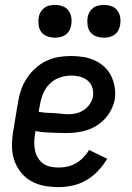

<svg xmlns="http://www.w3.org/2000/svg" viewBox="-20 -757 540 785"><path d="M219 8Q189 8 160 2.5Q131 -3 106.5 -17Q82 -31 64.5 -53.5Q47 -76 38 -103Q29 -130 29 -160Q29 -190 34 -221L54 -341Q58 -366 66.5 -390.5Q75 -415 90 -437.5Q105 -460 125.5 -478.5Q146 -497 170.5 -508.5Q195 -520 220.5 -524Q246 -528 271 -528Q296 -528 321 -524Q346 -520 367.5 -510Q389 -500 406.5 -484Q424 -468 434.5 -446.5Q445 -425 449 -400.5Q453 -376 449 -350Q445 -329 435 -309Q425 -289 409.5 -272Q394 -255 374.5 -243Q355 -231 334 -224.5Q313 -218 291.5 -215.5Q270 -213 249 -213Q238 -213 228 -213.5Q218 -214 207 -214H205Q185 -215 165 -216Q145 -217 125 -221L123 -207Q120 -190 120 -173Q120 -156 123.5 -140.5Q127 -125 135.5 -111Q144 -97 157 -88Q170 -79 186.5 -75.5Q203 -72 220 -72Q238 -72 256 -76Q274 -80 290.5 -89.5Q307 -99 321 -113.5Q335 -128 344 -144L418 -108Q403 -82 381.5 -59Q360 -36 333.5 -20.5Q307 -5 277.5 1.5Q248 8 219 8ZM261 -290Q277 -290 293 -294Q309 -298 323 -307.5Q337 -317 347 -331.5Q357 -346 360 -362Q363 -381 357.5 -398.5Q352 -416 338.5 -427.5Q325 -439 307.5 -443.5Q290 -448 271 -448Q248 -448 224.5 -440Q201 -432 183 -414Q165 -396 156 -373.5Q147 -351 143 -327L138 -300Q153 -297 168.5 -296Q184 -295 199.5 -294.5Q215 -294 230.5 -292Q246 -290 261 -290ZM405 -603Q389 -603 373.5 -608.5Q358 -614 349 -626Q340 -638 338 -654Q336 -670 338 -686Q340 -697 346 -707.5Q352 -718 361.5 -725Q371 -732 382.5 -734.5Q394 -737 405 -737Q421 -737 436 -731.5Q451 -726 460 -714Q469 -702 471.5 -686Q474 -670 471 -654Q469 -643 463.5 -632.5Q458 -622 448 -615Q438 -608 427 -605.5Q416 -603 405 -603ZM205 -603Q189 -603 173.5 -608.5Q158 -614 149 -626Q140 -638 138 -654Q136 -670 138 -686Q140 -697 146 -707.5Q152 -718 161.5 -725Q171 -732 182.5 -734.5Q194 -737 205 -737Q221 -737 236 -731.5Q251 -726 260 -714Q269 -702 271.5 -686Q274 -670 271 -654Q269 -643 263.5 -632.5Q258 -622 248 -615Q238 -608 227 -605.5Q216 -603 205 -603Z"/></svg>

Font: Iosevka Curly Medium
Style: Italic
Weight: 500
Italic angle: -9°
Monospace: yes
Designer: Belleve Invis
Foundry: Belleve Invis
Version: Version 22.1.2; ttfautohint (v1.8.4)